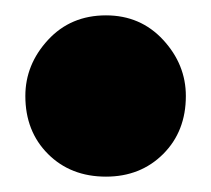

<svg xmlns="http://www.w3.org/2000/svg" viewBox="-20 -218 275 250"><path d="M222 -93Q222 -47 192.5 -17.5Q163 12 118 12Q72 12 42.5 -17.5Q13 -47 13 -93Q13 -134 42.5 -166Q72 -198 118 -198Q163 -198 192.5 -166Q222 -134 222 -93Z"/></svg>

Font: Phudu Light Black
Style: Regular
Weight: 900
Version: Version 1.005;gftools[0.9.23]